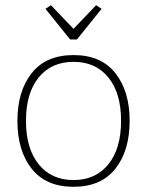

<svg xmlns="http://www.w3.org/2000/svg" viewBox="-20 -709 566 739"><path d="M155 -675 176 -689 263 -598 350 -689 371 -675 276 -557H250ZM47 -244Q47 -358 102 -427.5Q157 -497 263 -497Q369 -497 424 -427.5Q479 -358 479 -244Q479 -129 424 -59.5Q369 10 263 10Q157 10 102 -59.5Q47 -129 47 -244ZM446 -244Q446 -351 397 -411Q348 -471 263 -471Q178 -471 129 -411Q80 -351 80 -244Q80 -137 129 -76.5Q178 -16 263 -16Q348 -16 397 -76.5Q446 -137 446 -244Z"/></svg>

Font: Maitree ExtraLight
Style: Regular
Weight: 275
Designer: CadsonDemak Team
Foundry: CadsonDemak
Version: Version 1.003